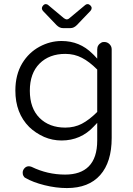

<svg xmlns="http://www.w3.org/2000/svg" viewBox="-20 -701 656 946"><path d="M290 -562.5H327.1Q343.8 -562.5 358.4 -577.1L425.8 -647.5Q431.6 -654.3 431.6 -661.1Q431.6 -668 425.3 -674.3Q418.9 -680.7 411.6 -680.7Q404.3 -680.7 399.4 -675.8L323.2 -612.3Q316.4 -605.5 308.6 -605.5Q305.7 -605.5 301.8 -607.4L294.9 -611.3L217.8 -675.8Q212.9 -680.7 205.6 -680.7Q198.2 -680.7 192.4 -673.8Q180.7 -661.1 191.4 -647.5L258.8 -577.1Q273.4 -562.5 290 -562.5ZM309.6 225.6Q417 225.6 473.6 161.6Q530.3 97.7 530.3 -21.5V-458Q530.3 -472.7 519.5 -483.4Q508.8 -494.1 494.1 -494.1Q485.4 -494.1 481.4 -492.2Q459 -480.5 459 -458V-412.1Q439.5 -433.6 435.5 -436.5Q373 -499 283.2 -499Q226.6 -499 174.3 -470.7Q122.1 -442.4 89.8 -389.6Q55.7 -333 55.7 -254.9Q55.7 -143.6 124 -75.2Q154.3 -45.9 197.3 -26.4Q238.3 -8.8 283.2 -8.8Q377.9 -8.8 442.4 -78.1L459 -95.7V-8.8Q459 77.1 417 119.1Q377 159.2 300.8 159.2Q213.9 159.2 135.7 121.1Q127.9 118.2 122.1 118.2Q109.4 118.2 100.6 127.9Q91.8 137.7 91.8 149.4Q91.8 159.2 94.7 164.1Q97.7 168.9 99.6 171.9L105.5 175.8Q142.6 197.3 199.2 211.4Q255.9 225.6 309.6 225.6ZM301.8 -72.3Q222.7 -72.3 174.8 -120.1Q127 -168 127 -253.9Q127 -339.8 174.8 -387.7Q222.7 -435.5 301.8 -435.5Q346.7 -435.5 383.8 -416Q419.9 -397.5 459 -358.4V-149.4Q419.9 -110.4 383.3 -91.3Q346.7 -72.3 301.8 -72.3Z"/></svg>

Font: FakePearl
Style: ExtraLight
Weight: 300
Version: Version 1.2